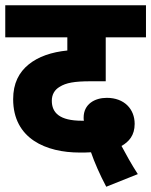

<svg xmlns="http://www.w3.org/2000/svg" viewBox="-20 -642 575 730"><path d="M384 68 504 20C480 -17 459 -55 442 -87C470 -103 492 -127 492 -171C492 -227 453 -270 386 -270C340 -270 298 -246 298 -195C298 -191 298 -187 299 -183C296 -183 293 -183 291 -183C207 -183 177 -213 177 -259C177 -283 188 -301 207 -312C231 -327 262 -333 325 -333H382V-500H535V-622H0V-500H236V-450C176 -444 126 -427 89 -397C52 -367 30 -325 30 -265C30 -114 156 -62 283 -62C297 -62 312 -62 326 -63C339 -25 360 23 384 68Z"/></svg>

Font: Noto Sans SemiCondensed ExtraBold
Style: Italic
Weight: 800
Width: 4
Italic angle: -12°
Designer: Monotype Design Team
Foundry: Monotype Imaging Inc.
Version: Version 2.013